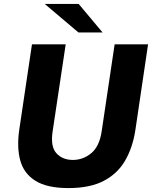

<svg xmlns="http://www.w3.org/2000/svg" viewBox="-20 -949 775 979"><path d="M329.5 10Q220 10 160.8 -27Q101.5 -64 83.2 -131.2Q65 -198.5 78.5 -289.5L143 -723H315L248.5 -280Q236.5 -202 267.5 -167.8Q298.5 -133.5 351.5 -133.5Q403.5 -133.5 445.2 -167.8Q487 -202 498.5 -280L564.5 -723H735L670.5 -287.5Q657 -197.5 618.2 -130.5Q579.5 -63.5 509 -26.8Q438.5 10 329.5 10ZM381 -929H208L380 -783.5H503Z"/></svg>

Font: Public Sans ExtraBold
Style: Italic
Weight: 800
Italic angle: -8°
Designer: The Public Sans project authors (U.S. Web Design System). Libre Franklin designed by Pablo Impallari and Rodrigo Fuenzal
Version: Version 1.007; ttfautohint (v1.8.1) -l 8 -r 50 -G 200 -x 14 